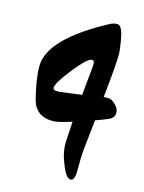

<svg xmlns="http://www.w3.org/2000/svg" viewBox="-115 -863 671 892"><g transform="rotate(15 221.0 -417.0)"><path d="M420 -362Q398 -351 352 -335L337 -194Q333 -154 333 -75Q333 -63 328 -51.5Q323 -40 315 -40Q307 -40 302.5 -43Q298 -46 293.5 -51.5Q289 -57 285.5 -62.5Q282 -68 278.5 -76Q275 -84 272.5 -89Q270 -94 267.5 -101.5Q265 -109 264 -111Q247 -152 247 -199Q247 -200 253 -302Q190 -281 163 -281Q79 -281 60 -360Q37 -452 37 -511Q37 -645 308 -788Q322 -794 335.5 -794Q349 -794 356 -780Q365 -766 372.5 -723Q380 -680 380 -662Q380 -607 363 -450Q368 -451 384.5 -451Q401 -451 420 -432.5Q439 -414 439 -393.5Q439 -373 420 -362ZM127 -432Q127 -420 148 -420Q157 -420 172 -422Q232 -430 264 -434Q266 -457 270 -500Q278 -570 278 -586.5Q278 -603 266 -603Q245 -603 186 -529Q127 -455 127 -432Z"/></g></svg>

Font: Ma Shan Zheng
Style: Regular
Weight: 400
Designer: ZhongQi
Foundry: ZhongQi
Version: Version 2.001